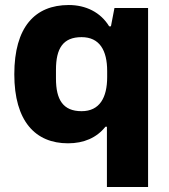

<svg xmlns="http://www.w3.org/2000/svg" viewBox="-20 -559 673 765"><path d="M406 186H570V-527H436L422 -454H415C381 -510 322 -539 254 -539C119 -539 37 -451 37 -263C37 -76 121 12 251 12C314 12 365 -10 400 -54H406ZM305 -116C231 -116 203 -162 203 -246V-281C203 -366 231 -411 305 -411C377 -411 407 -358 407 -276V-252C407 -170 377 -116 305 -116Z"/></svg>

Font: Archivo ExtraBold
Style: Regular
Weight: 800
Designer: Hector Gatti
Foundry: Omnibus-Type
Version: Version 2.001